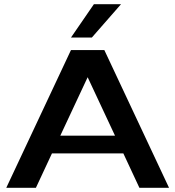

<svg xmlns="http://www.w3.org/2000/svg" viewBox="-20 -900 840 920"><path d="M10 0 320 -660H480L790 0H648L571 -165H229L152 0ZM269 -250H531L400 -530ZM320 -720 430 -880H560L420 -720Z"/></svg>

Font: Xolonium
Style: Regular
Weight: 400
Designer: Severin Meyer
Version: Version 4.2